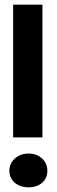

<svg xmlns="http://www.w3.org/2000/svg" viewBox="-20 -785 242 819"><path d="M36 -765H161V-199H36ZM102 14Q66 14 43 -5.5Q20 -25 20 -57Q20 -88 43.5 -109Q67 -130 102 -130Q137 -130 159.5 -109Q182 -88 182 -57Q182 -25 160 -5.5Q138 14 102 14Z"/></svg>

Font: Josefin Sans Thin
Style: Bold
Weight: 700
Version: Version 2.000